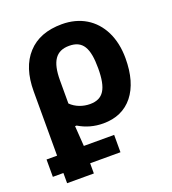

<svg xmlns="http://www.w3.org/2000/svg" viewBox="-143 -663 904 1011"><g transform="rotate(-20 309.0 -158.0)"><path d="M573.2 -272.9C573.2 -330.1 562.5 -379.9 541.5 -422.9C499 -508.8 419.9 -556.2 318.8 -556.2C235.8 -556.2 171.9 -531.7 127 -482.4C81.5 -433.1 59.1 -363.3 59.1 -273.9V85.9H0V183.1H59.1V240.2H209V183.1H378.9V85.9H209L201.2 -27.8H210C251.5 -2.9 296.9 9.8 347.2 9.8C418 9.8 473.6 -15.1 513.7 -64.9C553.2 -114.7 573.2 -184.1 573.2 -272.9ZM315.9 -436C391.6 -436 419.9 -387.7 419.9 -272.9C419.9 -157.7 390.1 -109.9 315.9 -109.9C276.9 -109.9 236.8 -124 209 -151.9V-280.8C209 -388.2 242.2 -436 315.9 -436Z"/></g></svg>

Font: Noto Reveo Sans
Style: Bold
Weight: 700
Designer: Monotype Design team
Foundry: Monotype Imaging Inc.
Version: Version 1.04